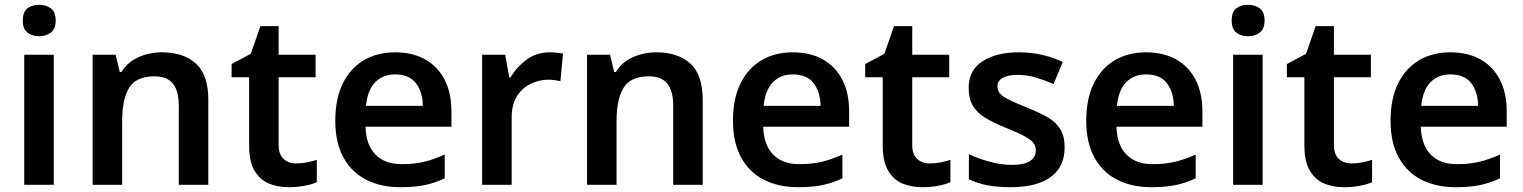

<svg xmlns="http://www.w3.org/2000/svg" viewBox="-20 -770 6345 800"><path d="M204 -542V0H81V-542ZM143 -750Q171 -750 191.5 -735.5Q212 -721 212 -684Q212 -649 191.5 -634Q171 -619 143 -619Q114 -619 94.5 -634Q75 -649 75 -684Q75 -721 94.5 -735.5Q114 -750 143 -750Z M654 -552Q745 -552 796.5 -505Q848 -458 848 -353V0H725V-329Q725 -391 700.5 -421.5Q676 -452 624 -452Q547 -452 518 -404Q489 -356 489 -266V0H366V-542H462L479 -470H486Q512 -512 557.5 -532Q603 -552 654 -552Z M1214 -89Q1237 -89 1259.5 -93.5Q1282 -98 1300 -104V-11Q1281 -2 1249.5 4Q1218 10 1183 10Q1137 10 1100 -5.5Q1063 -21 1040.5 -59Q1018 -97 1018 -165V-448H945V-503L1025 -546L1065 -661H1141V-542H1295V-448H1141V-165Q1141 -127 1161.5 -108Q1182 -89 1214 -89Z M1626 -552Q1699 -552 1751.5 -522.5Q1804 -493 1832.5 -438Q1861 -383 1861 -306V-242H1503Q1505 -167 1544 -126.5Q1583 -86 1654 -86Q1706 -86 1747.5 -96Q1789 -106 1833 -126V-27Q1793 -8 1750.5 1Q1708 10 1648 10Q1568 10 1507 -20.5Q1446 -51 1411.5 -113Q1377 -175 1377 -267Q1377 -359 1408.5 -422.5Q1440 -486 1496 -519Q1552 -552 1626 -552ZM1626 -460Q1575 -460 1543 -427Q1511 -394 1505 -329H1742Q1741 -387 1713 -423.5Q1685 -460 1626 -460Z M2271 -552Q2283 -552 2299 -550.5Q2315 -549 2326 -547L2315 -432Q2306 -434 2291.5 -436Q2277 -438 2265 -438Q2226 -438 2190.5 -420.5Q2155 -403 2133.5 -368.5Q2112 -334 2112 -281V0H1989V-542H2085L2102 -447H2107Q2132 -490 2173.5 -521Q2215 -552 2271 -552Z M2714 -552Q2805 -552 2856.5 -505Q2908 -458 2908 -353V0H2785V-329Q2785 -391 2760.5 -421.5Q2736 -452 2684 -452Q2607 -452 2578 -404Q2549 -356 2549 -266V0H2426V-542H2522L2539 -470H2546Q2572 -512 2617.5 -532Q2663 -552 2714 -552Z M3283 -552Q3356 -552 3408.5 -522.5Q3461 -493 3489.5 -438Q3518 -383 3518 -306V-242H3160Q3162 -167 3201 -126.5Q3240 -86 3311 -86Q3363 -86 3404.5 -96Q3446 -106 3490 -126V-27Q3450 -8 3407.5 1Q3365 10 3305 10Q3225 10 3164 -20.5Q3103 -51 3068.5 -113Q3034 -175 3034 -267Q3034 -359 3065.5 -422.5Q3097 -486 3153 -519Q3209 -552 3283 -552ZM3283 -460Q3232 -460 3200 -427Q3168 -394 3162 -329H3399Q3398 -387 3370 -423.5Q3342 -460 3283 -460Z M3854 -89Q3877 -89 3899.5 -93.5Q3922 -98 3940 -104V-11Q3921 -2 3889.5 4Q3858 10 3823 10Q3777 10 3740 -5.5Q3703 -21 3680.5 -59Q3658 -97 3658 -165V-448H3585V-503L3665 -546L3705 -661H3781V-542H3935V-448H3781V-165Q3781 -127 3801.5 -108Q3822 -89 3854 -89Z M4416 -156Q4416 -75 4358 -32.5Q4300 10 4191 10Q4135 10 4094 2Q4053 -6 4017 -23V-128Q4055 -109 4104 -96Q4153 -83 4195 -83Q4249 -83 4272.5 -99.5Q4296 -116 4296 -143Q4296 -160 4287 -173Q4278 -186 4251.5 -201Q4225 -216 4172 -237Q4120 -258 4085.5 -279Q4051 -300 4033.5 -329.5Q4016 -359 4016 -404Q4016 -477 4073.5 -514.5Q4131 -552 4225 -552Q4275 -552 4319.5 -542Q4364 -532 4408 -512L4370 -420Q4332 -436 4295.5 -447Q4259 -458 4221 -458Q4180 -458 4158 -445.5Q4136 -433 4136 -410Q4136 -393 4146.5 -380.5Q4157 -368 4184 -354.5Q4211 -341 4261 -321Q4309 -302 4344 -282Q4379 -262 4397.5 -232.5Q4416 -203 4416 -156Z M4755 -552Q4828 -552 4880.5 -522.5Q4933 -493 4961.5 -438Q4990 -383 4990 -306V-242H4632Q4634 -167 4673 -126.5Q4712 -86 4783 -86Q4835 -86 4876.5 -96Q4918 -106 4962 -126V-27Q4922 -8 4879.5 1Q4837 10 4777 10Q4697 10 4636 -20.5Q4575 -51 4540.5 -113Q4506 -175 4506 -267Q4506 -359 4537.5 -422.5Q4569 -486 4625 -519Q4681 -552 4755 -552ZM4755 -460Q4704 -460 4672 -427Q4640 -394 4634 -329H4871Q4870 -387 4842 -423.5Q4814 -460 4755 -460Z M5241 -542V0H5118V-542ZM5180 -750Q5208 -750 5228.5 -735.5Q5249 -721 5249 -684Q5249 -649 5228.5 -634Q5208 -619 5180 -619Q5151 -619 5131.5 -634Q5112 -649 5112 -684Q5112 -721 5131.5 -735.5Q5151 -750 5180 -750Z M5611 -89Q5634 -89 5656.5 -93.5Q5679 -98 5697 -104V-11Q5678 -2 5646.5 4Q5615 10 5580 10Q5534 10 5497 -5.5Q5460 -21 5437.5 -59Q5415 -97 5415 -165V-448H5342V-503L5422 -546L5462 -661H5538V-542H5692V-448H5538V-165Q5538 -127 5558.5 -108Q5579 -89 5611 -89Z M6023 -552Q6096 -552 6148.5 -522.5Q6201 -493 6229.5 -438Q6258 -383 6258 -306V-242H5900Q5902 -167 5941 -126.5Q5980 -86 6051 -86Q6103 -86 6144.5 -96Q6186 -106 6230 -126V-27Q6190 -8 6147.5 1Q6105 10 6045 10Q5965 10 5904 -20.5Q5843 -51 5808.5 -113Q5774 -175 5774 -267Q5774 -359 5805.5 -422.5Q5837 -486 5893 -519Q5949 -552 6023 -552ZM6023 -460Q5972 -460 5940 -427Q5908 -394 5902 -329H6139Q6138 -387 6110 -423.5Q6082 -460 6023 -460Z"/></svg>

Font: Noto Sans New Tai Lue SemiBold
Style: Regular
Weight: 600
Version: Version 2.003